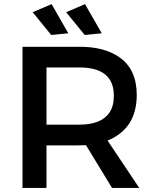

<svg xmlns="http://www.w3.org/2000/svg" viewBox="-20 -932 764 952"><path d="M670.5 0H535.5L406.5 -212L357 -211H210.5V0H91.5V-700H376.5Q498.5 -700 573 -647.5Q658 -587.5 658 -461Q658 -294.5 513.5 -235ZM234 -758.5 142 -871.5 236 -911.5 318.5 -767ZM376.5 -314Q427 -314 464.8 -328.8Q502.5 -343.5 523.5 -375Q544.5 -406.5 544.5 -457.5Q544.5 -596.5 376.5 -597.5H210.5V-314ZM400 -758.5 308 -871.5 401.5 -911.5 484.5 -767Z"/></svg>

Font: Argentum Novus Medium
Style: Regular
Weight: 500
Designer: Julieta Ulanovsky (font) & Cristiano Sobral (main changes)
Foundry: Julieta Ulanovsky (font) & Cristiano Sobral (main changes)
Version: Version 3.00;November 27, 2020;FontCreator 13.0.0.2655 64-bi